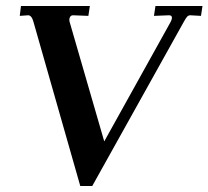

<svg xmlns="http://www.w3.org/2000/svg" viewBox="-20 -617 696 641"><path d="M74 -566 46 -564 50 -597H280L275 -564L224 -566Q216 -566 213 -558.5Q210 -551 213 -542L328 -145L547 -539Q554 -551 554 -558Q554 -566 544 -566L494 -564L499 -597H656L651 -564L615 -566Q609 -566 604.5 -561Q600 -556 593 -543L288 4H248L92 -543Q86 -566 74 -566Z"/></svg>

Font: Unna Medium
Style: Italic
Weight: 500
Italic angle: -8.05°
Designer: Jorge de Buen Unna
Foundry: Omnibus-Type
Version: Version 2.008